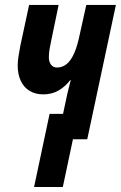

<svg xmlns="http://www.w3.org/2000/svg" viewBox="-20 -565 490 779"><path d="M118.2 193.8 181.2 -103H235.8L252.9 -183.1Q255.9 -196.8 259.8 -211.4Q263.7 -226.1 267.1 -240.2H265.1Q244.6 -213.4 217.5 -197.8Q190.4 -182.1 155.8 -182.1Q123.5 -182.1 100.1 -196.3Q76.7 -210.4 64.2 -237.1Q51.8 -263.7 51.8 -299.8Q51.8 -316.4 55.2 -336.9Q58.6 -357.4 62 -377L98.1 -544.9H217.8L189 -405.8Q184.6 -385.7 181.4 -367.4Q178.2 -349.1 178.2 -332Q178.2 -314.9 186.8 -303Q195.3 -291 210.9 -291Q232.9 -291 250.2 -304.9Q267.6 -318.8 281 -349.1Q294.4 -379.4 304.2 -428.2L330.1 -544.9H450.2L334 0H275.9L234.9 193.8Z"/></svg>

Font: Open Sans Condensed
Style: Italic
Weight: 400
Width: 3
Italic angle: -12°
Designer: Monotype Design Team
Foundry: Monotype Imaging Inc.
Version: Version 3.000